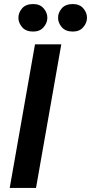

<svg xmlns="http://www.w3.org/2000/svg" viewBox="-20 -929 450 949"><path d="M28 0 153 -710H283L158 0ZM340 -773Q304 -773 285.5 -794.5Q267 -816 267 -841Q267 -867 285.5 -888Q304 -909 340 -909Q373 -909 391.5 -888Q410 -867 410 -841Q410 -816 391.5 -794.5Q373 -773 340 -773ZM144 -773Q108 -773 89.5 -794.5Q71 -816 71 -841Q71 -867 89.5 -888Q108 -909 144 -909Q177 -909 195.5 -888Q214 -867 214 -841Q214 -816 195.5 -794.5Q177 -773 144 -773Z"/></svg>

Font: Livvic SemiBold
Style: Italic
Weight: 600
Italic angle: -10°
Designer: Jacques Le Bailly, Baron von Fonthausen
Version: Version 1.001; ttfautohint (v1.8.2)